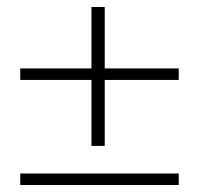

<svg xmlns="http://www.w3.org/2000/svg" viewBox="-20 -530 570 550"><path d="M492 -301H280V-112H242V-301H38V-334H242V-510H280V-334H492ZM492 0H38V-33H492Z"/></svg>

Font: SVN-Abril Fatface
Style: Regular
Weight: 400
Designer: Veronika Burian, Jos? Scaglione
Foundry: TypeTogether
Version: Version 1.001